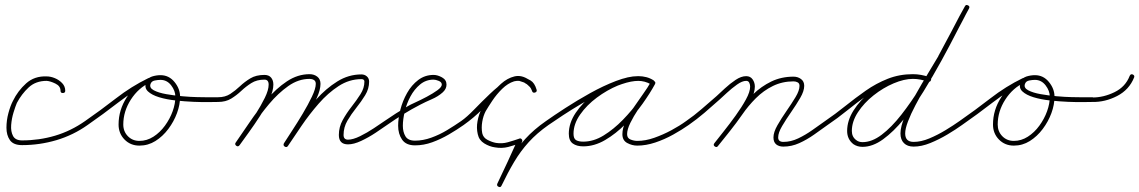

<svg xmlns="http://www.w3.org/2000/svg" viewBox="-20 -573 4593 774"><path d="M233 -198Q224 -198 224 -207Q224 -226 203.5 -236Q183 -246 168 -247Q124 -247 95.5 -220.5Q67 -194 48 -158Q42 -144 34.5 -119.5Q27 -95 25 -69Q23 -43 32.5 -25Q42 -7 69 -7Q138 -7 202 -26Q266 -45 323 -85Q330 -90 336 -82Q341 -75 333 -69Q275 -28 207.5 -8Q140 12 69 12Q34 12 20 -8Q6 -28 6 -58Q6 -88 14 -117.5Q22 -147 32 -166Q52 -207 85.5 -237Q119 -267 168 -265Q184 -265 201 -258Q218 -251 230.5 -238Q243 -225 243 -207Q243 -198 233 -198Z M323 -85Q385 -128 447.5 -176.5Q510 -225 578 -258Q587 -262 591 -254Q595 -245 587 -241Q519 -208 457 -160Q395 -112 333 -69Q326 -64 320 -72Q315 -79 323 -85ZM591 -253Q595 -245 586 -241Q538 -219 507.5 -171.5Q477 -124 477 -71Q477 -43 495.5 -24Q514 -5 542 -5Q572 -5 598.5 -22Q625 -39 645 -66.5Q665 -94 676 -124.5Q687 -155 687 -183Q687 -207 670 -229Q653 -251 627 -251Q617 -251 604 -248.5Q591 -246 587 -235Q587 -235 587 -235Q587 -235 587 -235Q587 -235 587 -235Q587 -235 587 -235Q581 -219 600 -209Q619 -199 650 -193.5Q681 -188 715 -185Q749 -182 775 -181.5Q801 -181 808 -181Q814 -181 820.5 -181Q827 -181 833 -181Q839 -181 845.5 -181Q852 -181 859 -181Q869 -180 869 -171Q868 -161 859 -162Q850 -162 823 -161.5Q796 -161 760.5 -162.5Q725 -164 688 -168Q651 -172 621.5 -181Q592 -190 576.5 -204.5Q561 -219 569 -241Q569 -241 569 -241Q569 -241 569 -241Q569 -241 569 -241Q569 -241 569 -241Q575 -259 592.5 -264.5Q610 -270 627 -270Q661 -270 683.5 -242.5Q706 -215 706 -183Q706 -151 693.5 -117Q681 -83 658.5 -53Q636 -23 606.5 -4.5Q577 14 542 14Q506 14 482 -10.5Q458 -35 458 -71Q458 -130 491.5 -181.5Q525 -233 578 -258Q587 -262 591 -253Z M859 -181Q888 -181 908.5 -194.5Q929 -208 947.5 -225.5Q966 -243 989 -257Q1012 -271 1046 -271Q1064 -271 1073 -260Q1082 -249 1082 -232Q1082 -207 1066.5 -174Q1051 -141 1028.5 -106Q1006 -71 983.5 -40Q961 -9 946 12Q940 20 933 15Q925 9 930 2Q944 -18 966 -48Q988 -78 1010 -112.5Q1032 -147 1047.5 -178.5Q1063 -210 1063 -232Q1063 -252 1046 -252Q1015 -252 993 -238Q971 -224 952.5 -206.5Q934 -189 912 -175.5Q890 -162 859 -162Q850 -162 850 -171Q850 -181 859 -181ZM930 2Q955 -34 986.5 -80.5Q1018 -127 1055.5 -171.5Q1093 -216 1136.5 -245Q1180 -274 1228 -274Q1246 -274 1259 -264Q1272 -254 1272 -235Q1272 -211 1257 -178Q1242 -145 1220 -108.5Q1198 -72 1176.5 -40Q1155 -8 1141 14Q1136 22 1128 17Q1120 12 1125 4Q1137 -15 1158 -47Q1179 -79 1200.5 -115Q1222 -151 1237.5 -183.5Q1253 -216 1253 -235Q1253 -246 1245.5 -250.5Q1238 -255 1228 -255Q1183 -255 1142 -226Q1101 -197 1065 -154Q1029 -111 999 -66Q969 -21 946 12Q940 20 933 15Q925 9 930 2ZM1125 5Q1151 -34 1183.5 -81.5Q1216 -129 1255 -172.5Q1294 -216 1339.5 -244.5Q1385 -273 1437 -273Q1450 -273 1459 -265Q1468 -257 1468 -244Q1468 -215 1452 -189Q1436 -163 1416 -138Q1396 -113 1380.5 -86.5Q1365 -60 1365 -29Q1365 -10 1383 -10Q1403 -10 1431.5 -24Q1460 -38 1487 -56Q1514 -74 1530 -85Q1537 -90 1543 -82Q1548 -75 1540 -69Q1523 -57 1494.5 -38Q1466 -19 1436 -5Q1406 9 1383 9Q1346 9 1346 -29Q1346 -61 1361.5 -89Q1377 -117 1397 -142.5Q1417 -168 1433 -193Q1449 -218 1449 -244Q1449 -254 1437 -254Q1388 -254 1345 -226Q1302 -198 1264.5 -155Q1227 -112 1196 -66.5Q1165 -21 1141 15Q1136 23 1128 18Q1120 13 1125 5Z M1527 -72Q1522 -79 1530 -85Q1553 -101 1576.5 -116Q1600 -131 1624 -145Q1632 -150 1654 -160Q1676 -170 1700.5 -183Q1725 -196 1743 -209Q1761 -222 1761 -232Q1761 -242 1748.5 -247Q1736 -252 1728 -252Q1697 -252 1673.5 -232.5Q1650 -213 1634.5 -184Q1619 -155 1611.5 -123Q1604 -91 1604 -66Q1604 -41 1614.5 -23.5Q1625 -6 1653 -6Q1685 -6 1718.5 -18Q1752 -30 1782.5 -48.5Q1813 -67 1839 -85Q1846 -90 1852 -82Q1857 -75 1849 -69Q1822 -50 1789.5 -31Q1757 -12 1722.5 0.5Q1688 13 1653 13Q1617 13 1601 -10Q1585 -33 1585 -66Q1585 -96 1594 -131Q1603 -166 1621 -198Q1639 -230 1666 -250.5Q1693 -271 1728 -271Q1744 -271 1762 -261Q1780 -251 1780 -232Q1780 -214 1764 -200Q1746 -184 1720.5 -173Q1695 -162 1674 -151Q1639 -133 1606 -112.5Q1573 -92 1540 -69Q1533 -64 1527 -72Z M2194 -82Q2199 -75 2191 -69Q2144 -36 2111 0.5Q2078 37 2052.5 80Q2027 123 2002 175Q1998 184 1990 180Q1981 176 1985 167Q2006 123 2026.5 79Q2047 35 2067 -10Q2070 -15 2077 -7Q2085 1 2079 3Q2054 13 2028.5 19.5Q2003 26 1975 21Q1975 21 1975 21Q1975 21 1975 21Q1975 21 1975 21Q1975 21 1975 21Q1953 18 1932 5Q1911 -8 1906 -32Q1900 -57 1905 -84.5Q1910 -112 1922 -135Q1922 -135 1922 -135Q1922 -135 1922 -135Q1922 -135 1922 -135Q1922 -135 1922 -135Q1934 -156 1954 -184Q1974 -212 1999.5 -235Q2025 -258 2054 -265Q2083 -272 2113 -251Q2113 -251 2112.5 -251Q2112 -251 2112 -251Q2112 -251 2112 -251Q2112 -251 2112 -251Q2117 -248 2121 -244.5Q2125 -241 2129 -237Q2129 -237 2129 -237Q2129 -237 2129 -237Q2129 -236 2129 -236Q2129 -236 2129 -236Q2138 -227 2143 -212Q2146 -204 2137 -201Q2127 -197 2125 -206Q2118 -229 2105.5 -235Q2093 -241 2073 -247Q2073 -247 2074 -247Q2075 -247 2075 -247Q2054 -249 2033 -237Q2012 -225 1992.5 -206Q1973 -187 1956 -167Q1939 -147 1926 -134Q1908 -116 1889 -100Q1870 -84 1849 -69Q1842 -64 1836 -72Q1831 -79 1839 -85Q1862 -101 1892 -132Q1922 -163 1955 -194.5Q1988 -226 2019.5 -247Q2051 -268 2077 -265Q2077 -265 2078 -265Q2079 -265 2079 -265Q2103 -258 2119 -248.5Q2135 -239 2143 -212Q2146 -203 2137 -200Q2128 -197 2125 -206Q2121 -217 2115 -224Q2115 -224 2115 -224Q2115 -224 2115 -223Q2115 -223 2115 -223Q2115 -223 2115 -223Q2112 -226 2108.5 -229.5Q2105 -233 2102 -235Q2102 -235 2102 -235Q2102 -235 2102 -235Q2102 -235 2101.5 -235Q2101 -235 2101 -235Q2077 -253 2052 -245Q2027 -237 2004.5 -215Q1982 -193 1965 -167.5Q1948 -142 1938 -125Q1938 -125 1938 -125Q1938 -125 1938 -125Q1938 -125 1938 -125Q1938 -125 1938 -125Q1928 -106 1924 -82Q1920 -58 1924 -36Q1928 -18 1945.5 -9Q1963 0 1979 3Q1979 3 1979 3Q1979 3 1979 3Q1979 3 1979 3Q1979 3 1979 3Q2004 7 2027 0.5Q2050 -6 2073 -14Q2078 -17 2083 -12Q2087 -7 2085 -2Q2064 43 2043.5 87Q2023 131 2002 175Q1998 184 1990 180Q1981 176 1985 167Q2010 114 2036.5 69.5Q2063 25 2097.5 -13Q2132 -51 2181 -85Q2188 -90 2194 -82Z M2181 -85Q2212 -107 2259 -137.5Q2306 -168 2359 -197.5Q2412 -227 2463 -246.5Q2514 -266 2554 -266Q2570 -266 2585.5 -262Q2601 -258 2615 -249Q2622 -243 2617 -236Q2612 -228 2604 -233Q2580 -247 2552 -247Q2516 -247 2471.5 -228.5Q2427 -210 2386 -179.5Q2345 -149 2318.5 -111Q2292 -73 2292 -34Q2292 -14 2302.5 -8Q2313 -2 2331 -2Q2373 -2 2413.5 -27Q2454 -52 2491 -90Q2528 -128 2557 -169Q2586 -210 2604 -243Q2608 -251 2617 -246Q2625 -242 2620 -233Q2610 -214 2591 -187.5Q2572 -161 2553 -132.5Q2534 -104 2521 -77.5Q2508 -51 2508 -32Q2508 -16 2522 -10.5Q2536 -5 2549 -5Q2582 -5 2617.5 -17.5Q2653 -30 2686.5 -48Q2720 -66 2746 -85Q2753 -90 2759 -82Q2764 -75 2756 -69Q2729 -50 2694 -30.5Q2659 -11 2621.5 1.5Q2584 14 2549 14Q2528 14 2508.5 3.5Q2489 -7 2489 -32Q2489 -56 2502 -83.5Q2515 -111 2534 -139Q2553 -167 2572 -193.5Q2591 -220 2604 -243Q2608 -251 2617 -246Q2625 -242 2620 -233Q2601 -198 2570.5 -155Q2540 -112 2501.5 -73Q2463 -34 2419.5 -8.5Q2376 17 2331 17Q2305 17 2289 5.5Q2273 -6 2273 -34Q2273 -77 2301 -118.5Q2329 -160 2372.5 -193Q2416 -226 2464 -246Q2512 -266 2552 -266Q2586 -266 2614 -249Q2622 -245 2616 -236Q2611 -228 2603 -233Q2593 -241 2580 -244Q2567 -247 2554 -247Q2525 -247 2487 -234Q2449 -221 2407 -200Q2365 -179 2324.5 -155Q2284 -131 2249 -108Q2214 -85 2191 -69Q2184 -64 2178 -72Q2173 -79 2181 -85Z M2743 -72Q2738 -79 2746 -85Q2778 -107 2808 -133Q2838 -159 2868 -185Q2881 -197 2902 -216.5Q2923 -236 2945.5 -251Q2968 -266 2988 -266Q3005 -266 3014 -253Q3023 -240 3023 -224Q3023 -200 3006 -167.5Q2989 -135 2964 -100Q2939 -65 2914.5 -34.5Q2890 -4 2874 16Q2869 23 2861 17Q2854 12 2860 4Q2874 -14 2897.5 -43.5Q2921 -73 2945.5 -107Q2970 -141 2987 -172Q3004 -203 3004 -224Q3004 -232 3000.5 -239.5Q2997 -247 2988 -247Q2972 -247 2951 -232Q2930 -217 2910.5 -199Q2891 -181 2880 -171Q2850 -144 2819.5 -118Q2789 -92 2756 -69Q2749 -64 2743 -72ZM2861 17Q2854 12 2860 4Q2884 -27 2909 -58Q2934 -89 2956 -121Q2982 -160 3015.5 -192.5Q3049 -225 3089.5 -244.5Q3130 -264 3179 -264Q3196 -264 3209 -254.5Q3222 -245 3222 -227Q3222 -206 3206 -178.5Q3190 -151 3169.5 -121.5Q3149 -92 3133 -65Q3117 -38 3117 -19Q3117 -1 3138 -1Q3168 -1 3197.5 -15Q3227 -29 3254.5 -48.5Q3282 -68 3306 -85Q3313 -90 3319 -82Q3324 -75 3316 -69Q3291 -51 3262 -30.5Q3233 -10 3202 4Q3171 18 3138 18Q3120 18 3109 9Q3098 0 3098 -19Q3098 -40 3114 -68Q3130 -96 3150.5 -125.5Q3171 -155 3187 -181.5Q3203 -208 3203 -227Q3203 -237 3195.5 -241Q3188 -245 3179 -245Q3134 -245 3096 -226.5Q3058 -208 3027 -177Q2996 -146 2972 -111Q2949 -78 2924 -46.5Q2899 -15 2874 16Q2869 23 2861 17Z M3303 -72Q3298 -79 3306 -85Q3347 -113 3387.5 -145.5Q3428 -178 3470 -207.5Q3512 -237 3559 -255.5Q3606 -274 3660 -274Q3677 -274 3694 -270.5Q3711 -267 3727 -262Q3736 -259 3733 -250Q3730 -241 3721 -244Q3706 -249 3691 -252Q3676 -255 3660 -255Q3608 -255 3562.5 -236.5Q3517 -218 3476 -189Q3435 -160 3395.5 -128Q3356 -96 3316 -69Q3309 -64 3303 -72ZM3733 -250Q3730 -241 3721 -244Q3690 -255 3660 -255Q3625 -255 3582.5 -237Q3540 -219 3501.5 -188.5Q3463 -158 3438.5 -120.5Q3414 -83 3414 -45Q3414 -21 3432 -8Q3442 0 3457 0Q3495 0 3534.5 -30Q3574 -60 3613.5 -110.5Q3653 -161 3690.5 -221.5Q3728 -282 3761.5 -344Q3795 -406 3822.5 -459.5Q3850 -513 3870 -548Q3874 -556 3883 -551Q3891 -547 3886 -538Q3866 -502 3838 -447Q3810 -392 3775.5 -329Q3741 -266 3703 -204.5Q3665 -143 3623.5 -92.5Q3582 -42 3540 -11.5Q3498 19 3457 19Q3436 19 3420 8Q3395 -12 3395 -45Q3395 -87 3421 -128Q3447 -169 3488 -202Q3529 -235 3575 -254.5Q3621 -274 3660 -274Q3693 -274 3727 -262Q3736 -259 3733 -250ZM3886 -539Q3860 -488 3833 -438Q3806 -388 3779 -338Q3779 -338 3779 -337.5Q3779 -337 3779 -337Q3779 -337 3779 -337Q3779 -337 3779 -337Q3767 -317 3748.5 -286Q3730 -255 3709.5 -219.5Q3689 -184 3670.5 -149Q3652 -114 3640.5 -84Q3629 -54 3629 -35Q3629 -1 3663 -1Q3693 -1 3726.5 -15Q3760 -29 3792 -48.5Q3824 -68 3848 -85Q3855 -90 3861 -82Q3866 -75 3858 -69Q3833 -51 3799.5 -31Q3766 -11 3730.5 3.5Q3695 18 3663 18Q3638 18 3624 4Q3610 -10 3610 -35Q3610 -63 3627.5 -104Q3645 -145 3670.5 -190.5Q3696 -236 3721 -277Q3746 -318 3763 -347Q3763 -347 3763 -347Q3763 -347 3763 -347Q3763 -347 3762.5 -346.5Q3762 -346 3762 -346Q3789 -397 3816 -447Q3843 -497 3870 -547Q3874 -556 3882 -551Q3891 -547 3886 -539Z M3848 -85Q3910 -128 3972.5 -176.5Q4035 -225 4103 -258Q4112 -262 4116 -254Q4120 -245 4112 -241Q4044 -208 3982 -160Q3920 -112 3858 -69Q3851 -64 3845 -72Q3840 -79 3848 -85ZM4116 -253Q4120 -245 4111 -241Q4063 -219 4032.5 -171.5Q4002 -124 4002 -71Q4002 -43 4020.5 -24Q4039 -5 4067 -5Q4097 -5 4123.5 -22Q4150 -39 4170 -66.5Q4190 -94 4201 -124.5Q4212 -155 4212 -183Q4212 -207 4195 -229Q4178 -251 4152 -251Q4142 -251 4129 -248.5Q4116 -246 4112 -235Q4112 -235 4112 -235Q4112 -235 4112 -235Q4112 -235 4112 -235Q4112 -235 4112 -235Q4106 -219 4125 -209Q4144 -199 4175 -193.5Q4206 -188 4240 -185Q4274 -182 4300 -181.5Q4326 -181 4333 -181Q4339 -181 4345.5 -181Q4352 -181 4358 -181Q4364 -181 4370.5 -181Q4377 -181 4384 -181Q4394 -180 4394 -171Q4393 -161 4384 -162Q4375 -162 4348 -161.5Q4321 -161 4285.5 -162.5Q4250 -164 4213 -168Q4176 -172 4146.5 -181Q4117 -190 4101.5 -204.5Q4086 -219 4094 -241Q4094 -241 4094 -241Q4094 -241 4094 -241Q4094 -241 4094 -241Q4094 -241 4094 -241Q4100 -259 4117.5 -264.5Q4135 -270 4152 -270Q4186 -270 4208.5 -242.5Q4231 -215 4231 -183Q4231 -151 4218.5 -117Q4206 -83 4183.5 -53Q4161 -23 4131.5 -4.5Q4102 14 4067 14Q4031 14 4007 -10.5Q3983 -35 3983 -71Q3983 -130 4016.5 -181.5Q4050 -233 4103 -258Q4112 -262 4116 -253Z M4375 -171Q4375 -181 4384 -180Q4429 -180 4473 -201.5Q4517 -223 4534 -267Q4538 -276 4546 -273Q4555 -269 4552 -261Q4532 -211 4483.5 -186Q4435 -161 4384 -162Q4374 -162 4375 -171Z"/></svg>

Font: FRB American Cursive Guidelines Extralight
Style: Italic
Weight: 200
Italic angle: -25°
Version: Version 2.0;Modular Font Editor K font №1